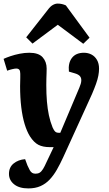

<svg xmlns="http://www.w3.org/2000/svg" viewBox="-21 -820 609 1070"><path d="M331 57Q314 94 296 125.5Q278 157 256 180.5Q234 204 205 217Q176 230 137 230Q86 230 57.5 207Q29 184 29 149Q29 112 55 91Q81 70 119 67L132 102Q139 118 145 128.5Q151 139 158.5 143.5Q166 148 177 148Q191 148 200.5 142Q210 136 219 121.5Q228 107 238 84L278 0H257Q218 0 193 -13Q168 -26 146 -60Q129 -87 116.5 -128Q104 -169 97.5 -222.5Q91 -276 91 -340Q91 -351 91.5 -362.5Q92 -374 92 -386.5Q92 -399 92 -409Q92 -425 86.5 -431.5Q81 -438 69 -438Q62 -438 47 -434.5Q32 -431 19 -426L-1 -492Q14 -499 37.5 -507Q61 -515 88.5 -520.5Q116 -526 142 -526Q194 -526 216.5 -501Q239 -476 239 -438Q239 -426 238.5 -412.5Q238 -399 237.5 -383Q237 -367 237 -346Q237 -296 240.5 -254.5Q244 -213 251.5 -177.5Q259 -142 272 -110Q278 -97 283 -90.5Q288 -84 294 -82Q300 -80 306 -80H315L421 -331Q431 -354 432 -369.5Q433 -385 425 -395Q417 -405 397 -411L363 -421Q358 -469 380 -497.5Q402 -526 447 -526Q470 -526 489 -516Q508 -506 519.5 -486Q531 -466 531 -437Q531 -419 527 -398Q523 -377 514 -352Q505 -327 492 -296.5Q479 -266 460 -226ZM478 -610 443 -576 301 -682 160 -577 125 -612 246 -766Q259 -784 273 -792Q287 -800 300 -800Q313 -800 324 -797.5Q335 -795 346 -790Z"/></svg>

Font: Literata
Style: Bold Italic
Weight: 700
Italic angle: -2°
Designer: Latin by Veronika Burian and Jose Scaglione. Greek by Irene Vlachou. Cyrillic by Vera Evstafieva
Foundry: TypeTogether
Version: Version 3.103;gftools[0.9.29]